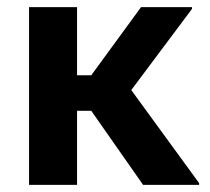

<svg xmlns="http://www.w3.org/2000/svg" viewBox="-20 -520 590 540"><path d="M196.7 0H61.7V-500H196.7V-308.3H236.7L376.7 -500H520V-495L349.2 -266.7L540 -5V0H382.5L236.7 -208.3H196.7Z"/></svg>

Font: Familjen Grotesk Variable
Style: Regular
Weight: 400
Designer: Anders Wikstroem, Jonas Baeckman, Matilda Gysing, Kristian Moeller
Foundry: Familjen STHLM AB
Version: Version 2.000